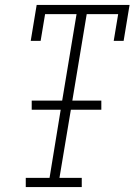

<svg xmlns="http://www.w3.org/2000/svg" viewBox="-20 -755 543 775"><path d="M84 0V-37H180L225 -312H108V-349H231L289 -698H162L144 -590H104L128 -735H503L479 -590H439L457 -698H330L272 -349H389V-312H266L220 -37H310V0Z"/></svg>

Font: Iosevka Slab Extralight
Style: Italic
Weight: 200
Italic angle: -9°
Monospace: yes
Designer: Belleve Invis
Foundry: Belleve Invis
Version: Version 11.1.1; ttfautohint (v1.8.3)